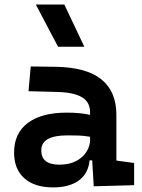

<svg xmlns="http://www.w3.org/2000/svg" viewBox="-20 -815 626 845"><path d="M214.4 9.8Q132.3 9.8 87.2 -30.3Q42 -70.3 42 -143.6Q42 -228.5 102.5 -273.9Q163.1 -319.3 273.9 -319.3Q332.5 -319.3 376.5 -309.6V-320.3Q376.5 -365.7 340.8 -387Q305.2 -408.2 234.4 -410.2L105.5 -413.6L115.2 -522.5L224.6 -521Q360.4 -519 426.3 -465.6Q492.2 -412.1 492.2 -309.6V-108.4L570.3 -97.7V0L392.6 4.9L385.7 -109.4H374.5Q368.2 -49.8 325.9 -20Q283.7 9.8 214.4 9.8ZM240.7 -90.3Q285.6 -90.3 315.9 -106.7Q346.2 -123 361.3 -148.2Q376.5 -173.3 376.5 -200.2V-212.9Q350.1 -217.8 326.4 -218.5Q302.7 -219.2 276.9 -219.2Q161.6 -219.2 161.6 -153.3Q161.6 -90.3 240.7 -90.3ZM235.4 -609.4 137.7 -794.9H263.2L351.1 -609.4Z"/></svg>

Font: Caskaydia Cove SemiBold
Style: Regular
Weight: 600
Monospace: yes
Designer: Aaron Bell
Foundry: Saja Typeworks
Version: Version 4.300; ttfautohint (v1.8.3)